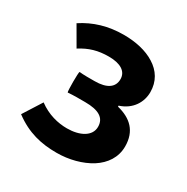

<svg xmlns="http://www.w3.org/2000/svg" viewBox="-139 -695 811 831"><g transform="rotate(30 267.0 -280.0)"><path d="M403 -536C362 -562 307 -574 248 -574C171 -574 104 -554 45 -515L100 -420C144 -448 185 -460 239 -460C297 -460 331 -439 331 -400C331 -360 300 -337 238 -337H200C186 -337 171 -338 162 -339C158 -337 158 -238 162 -236C176 -237 190 -238 205 -238H248C315 -238 350 -218 350 -173C350 -126 300 -100 236 -100C192 -100 140 -112 93 -147L34 -54C105 -1 174 14 250 14C312 14 373 -2 419 -31C464 -60 494 -103 494 -158C494 -235 450 -275 381 -292V-297C443 -317 471 -367 471 -416C471 -470 445 -510 403 -536Z"/></g></svg>

Font: GenSekiGothic2 TW B
Style: Regular
Weight: 700
Version: Version 2.100;PS 2.1;hotconv 16.6.51;makeotf.lib2.5.65220 DE